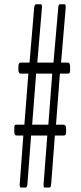

<svg xmlns="http://www.w3.org/2000/svg" viewBox="-20 -778 377 892"><path d="M75.7 93.3Q73.7 93.3 72.3 87.9Q70.8 82.5 71.8 76.2L88.4 -148.4H57.6Q51.8 -148.4 49.1 -152.3Q46.4 -156.2 46.4 -168.5V-178.7Q46.4 -191.4 48.1 -195.1Q49.8 -198.7 55.7 -198.7H93.3L111.8 -436H77.6Q71.3 -436 68.4 -440.2Q65.4 -444.3 65.4 -456.1V-467.3Q65.4 -487.3 76.2 -487.3H117.2L138.7 -741.2Q139.2 -748.5 141.6 -753.4Q144 -758.3 146.5 -758.3H170.9Q175.8 -758.3 174.8 -741.2L153.3 -487.3H228.5L250.5 -741.2Q251.5 -758.3 258.3 -758.3H281.7Q283.7 -758.3 284.7 -752.9Q285.6 -747.6 285.2 -741.2L263.7 -487.3H294.9Q305.7 -487.3 305.7 -467.3V-456.1Q305.7 -443.8 303.7 -439.9Q301.8 -436 296.4 -436H258.3L240.2 -198.7H273.9Q280.8 -198.7 283.9 -194.6Q287.1 -190.4 287.1 -178.7V-168.5Q287.1 -156.2 284.7 -152.3Q282.2 -148.4 275.9 -148.4H234.9L217.8 76.2Q216.3 93.3 210 93.3H186.5Q181.6 93.3 182.6 76.2L199.7 -148.4H124.5L107.4 76.2Q106 93.3 99.1 93.3ZM129.4 -198.7H204.6L222.7 -436H147.9Z"/></svg>

Font: BenchNine Light
Style: Regular
Weight: 300
Version: Version 1 ; ttfautohint (v0.92.18-e454-dirty) -l 8 -r 50 -G 